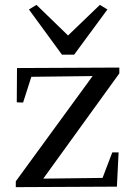

<svg xmlns="http://www.w3.org/2000/svg" viewBox="-20 -769 555 790"><path d="M361 -456 45 -23V1L461 -1L468 -142H442L402 -37L158 -34L471 -467V-491L50 -489L49 -348L75 -347L109 -453ZM285 -544 422 -730 391 -749 260 -623 130 -749 99 -730 235 -544Z"/></svg>

Font: Rufina
Style: Regular
Weight: 400
Designer: Martin Sommaruga
Foundry: Martin Sommaruga
Version: Version